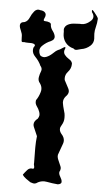

<svg xmlns="http://www.w3.org/2000/svg" viewBox="-65 -1041 603 1104"><g transform="rotate(5 236.0 -489.5)"><path d="M153.3 16.1Q141.6 8.8 127 -2Q112.3 -12.7 106.4 -23.9Q116.2 -37.6 128.9 -51.8Q138.7 -63.5 153.3 -63.5Q157.2 -63.5 162.1 -62.5Q169.9 -64.5 167 -77.6Q163.1 -90.3 165 -98.1Q164.1 -136.2 164.1 -174.8Q164.1 -181.2 164.1 -187.5Q164.1 -219.2 168 -251Q157.2 -275.9 145.5 -303.2Q142.6 -310.5 142.6 -317.4Q142.6 -335.9 164.1 -352.1Q170.9 -362.8 171.9 -372.6Q171.9 -382.3 168.9 -391.1Q163.1 -408.2 151.4 -423.8Q143.6 -435.1 143.6 -447.3Q143.6 -452.1 144.5 -457Q159.2 -477.5 167 -504.4Q169.9 -513.2 169.9 -522Q169.9 -539.1 159.2 -554.7Q151.4 -563.5 149.4 -572.8Q147.5 -582 149.4 -591.3Q152.3 -608.4 159.2 -625.5Q161.1 -630.9 161.1 -635.7Q161.1 -646.5 152.3 -656.2Q141.6 -681.6 118.2 -705.6Q101.6 -722.7 101.6 -742.7Q101.6 -750.5 104.5 -758.8Q109.4 -764.6 110.4 -768.1Q111.3 -772 109.4 -774.4Q102.5 -782.2 80.1 -781.7Q80.1 -781.7 73.2 -781.7Q55.7 -781.7 46.9 -783.7Q32.2 -779.8 32.2 -791Q32.2 -801.8 31.2 -811.5Q31.2 -811.5 31.2 -815.9Q31.2 -830.1 23.4 -846.7Q14.6 -864.3 14.6 -877.9Q14.6 -878.4 14.6 -879.4Q14.6 -886.7 20.5 -892.1Q26.4 -897.5 41 -898.9Q58.6 -906.2 67.4 -927.2Q76.2 -948.2 88.9 -963.4Q94.7 -971.2 103.5 -974.6Q112.3 -978.5 124 -974.6Q144.5 -973.6 153.3 -961.9Q157.2 -956.5 157.2 -949.7Q157.2 -940.9 151.4 -929.7Q143.6 -913.6 157.2 -914.1Q170.9 -914.1 182.6 -909.2Q187.5 -907.2 190.4 -902.8Q191.4 -901.9 191.4 -900.9Q192.4 -896.5 192.4 -889.6Q195.3 -874.5 207 -859.9Q217.8 -844.7 219.7 -830.6Q220.7 -823.2 216.8 -816.4Q212.9 -809.1 200.2 -802.7Q173.8 -792.5 151.4 -770.5Q138.7 -757.8 138.7 -742.2Q138.7 -730 145.5 -716.3Q154.3 -708.5 164.1 -707.5Q172.9 -706.5 182.6 -710.4Q200.2 -717.3 216.8 -732.9Q232.4 -749 247.1 -755.9Q252.9 -756.8 271.5 -769.5Q290 -782.7 286.1 -767.6Q280.3 -755.9 281.2 -747.1Q282.2 -738.3 287.1 -731.4Q296.9 -718.8 312.5 -709Q329.1 -699.7 332 -685.1Q332 -683.6 332 -682.1Q332 -655.8 313.5 -635.7Q297.9 -618.7 297.9 -597.7Q297.9 -592.3 298.8 -586.9Q309.6 -564.9 323.2 -540.5Q328.1 -531.7 328.1 -522.9Q328.1 -507.3 312.5 -492.7Q299.8 -477.5 299.8 -461.4Q299.8 -458.5 299.8 -455.6Q302.7 -436 308.6 -416.5Q311.5 -405.8 314.5 -395Q316.4 -384.3 316.4 -373.5V-368.2Q316.4 -347.2 303.7 -326.2Q295.9 -314.9 295.9 -303.7Q295.9 -290.5 306.6 -276.9Q324.2 -258.3 324.2 -238.3Q324.2 -230 321.3 -221.7Q311.5 -192.4 300.8 -165Q295.9 -154.8 296.9 -145.5Q297.9 -135.7 301.8 -127Q308.6 -109.9 316.4 -93.3Q320.3 -85.9 320.3 -78.1Q320.3 -68.4 314.5 -58.6Q311.5 -46.9 322.3 -29.3Q332 -13.7 332 -2.4Q332 -1 332 0.5Q331.1 5.9 326.2 9.3Q321.3 12.7 311.5 14.2Q280.3 11.7 247.1 5.4Q239.3 3.9 232.4 3.9Q208 3.9 186.5 19Q178.7 22.5 169.9 21Q161.1 19 153.3 16.1ZM334 -771.5Q301.8 -779.3 284.2 -804.2Q269.5 -825.7 269.5 -853Q269.5 -857.9 269.5 -862.8Q266.6 -876.5 270.5 -885.7Q274.4 -895 282.2 -900.9Q296.9 -911.6 320.3 -914.1Q339.8 -916 354.5 -916Q357.4 -916 360.4 -916Q364.3 -915.5 367.2 -915.5Q392.6 -915.5 416 -936Q431.6 -948.2 431.6 -963.4Q431.6 -975.6 420.9 -989.3Q419.9 -994.6 419.9 -997.6Q419.9 -1001.5 421.9 -1001.5Q425.8 -1001.5 435.5 -988.8Q456.1 -964.4 458 -954.6Q457 -929.7 450.2 -903.8Q445.3 -886.2 445.3 -867.7Q445.3 -858.9 446.3 -850.6Q447.3 -843.8 447.3 -837.4Q447.3 -813 429.7 -796.9Q407.2 -776.4 377 -772Q367.2 -769.5 354.5 -766.1Q348.6 -764.6 343.8 -765.6H342.8Q337.9 -767.1 334 -771.5Z"/></g></svg>

Font: Brazier Flame
Style: Regular
Weight: 400
Designer: Walter E Stewart
Version: 0.1